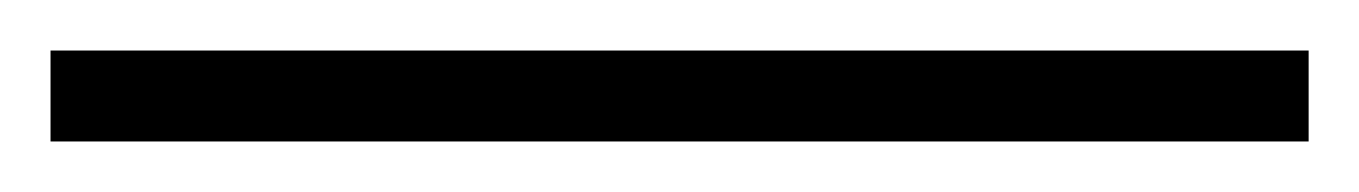

<svg xmlns="http://www.w3.org/2000/svg" viewBox="-21 55 538 76"><path d="M497 75V111H-1V75Z"/></svg>

Font: Bitter Thin Light
Style: Regular
Weight: 300
Version: Version 2.002